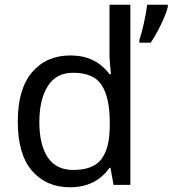

<svg xmlns="http://www.w3.org/2000/svg" viewBox="-20 -780 728 810"><path d="M275 10Q175 10 115 -59.5Q55 -129 55 -267Q55 -405 115.5 -475.5Q176 -546 276 -546Q318 -546 349 -535.5Q380 -525 403 -507Q426 -489 442 -467H448Q447 -480 444.5 -505.5Q442 -531 442 -546V-760H530V0H459L446 -72H442Q426 -49 403 -30.5Q380 -12 348.5 -1Q317 10 275 10ZM289 -63Q374 -63 408.5 -109.5Q443 -156 443 -250V-266Q443 -366 410 -419.5Q377 -473 288 -473Q217 -473 181.5 -416.5Q146 -360 146 -265Q146 -169 181.5 -116Q217 -63 289 -63ZM688 -751Q684 -733 672.5 -706Q661 -679 646 -650.5Q631 -622 616 -600H568V-612Q573 -626 578 -645Q583 -664 587.5 -684.5Q592 -705 595.5 -724.5Q599 -744 601 -760H688Z"/></svg>

Font: Noto Sans Lao Looped
Style: Regular
Weight: 400
Designer: Mark Frömberg, Ben Mitchell
Foundry: The Fontpad Ltd
Version: Version 1.001